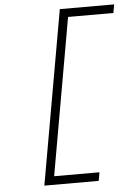

<svg xmlns="http://www.w3.org/2000/svg" viewBox="-60 -843 706 993"><g transform="rotate(-5 293.0 -347.0)"><path d="M129.4 104.5 288.6 -797.9H570.8L563 -753.9H327.6L184.1 60.5H419.4L411.6 104.5Z"/></g></svg>

Font: Cascadia Mono ExtraLight
Style: Italic
Weight: 200
Italic angle: -10°
Monospace: yes
Designer: Aaron Bell
Foundry: Saja Typeworks
Version: Version 2404.023; ttfautohint (v1.8.4)